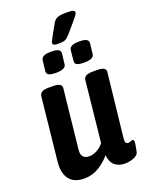

<svg xmlns="http://www.w3.org/2000/svg" viewBox="-162 -959 808 1048"><g transform="rotate(-20 241.5 -434.5)"><path d="M142 8Q84 8 56.5 -27Q29 -62 35 -126L74 -496Q76 -510 88.5 -517.5Q101 -525 128 -525H153Q204 -525 202 -496L165 -149Q160 -97 210 -97Q231 -97 254 -109.5Q277 -122 293 -142L330 -496Q333 -525 383 -525H410Q461 -525 458 -496L417 -122Q414 -93 434 -93Q441 -93 448 -96.5Q455 -100 460 -100Q471 -100 467 -74Q465 -62 462.5 -48.5Q460 -35 458 -27Q452 -11 428 -2Q404 7 378 7Q344 7 321 -11Q298 -29 293 -72Q267 -40 228 -16Q189 8 142 8ZM358 -587Q328 -587 315.5 -593.5Q303 -600 305 -615L311 -676Q314 -705 370 -705Q399 -705 411.5 -698Q424 -691 423 -676L416 -615Q413 -587 358 -587ZM194 -587Q165 -587 152.5 -593.5Q140 -600 141 -615L148 -676Q150 -691 163.5 -698Q177 -705 206 -705Q238 -705 249.5 -697.5Q261 -690 260 -676L253 -615Q250 -587 194 -587ZM261 -732Q243 -732 235.5 -735.5Q228 -739 228 -745Q228 -753 241 -776L281 -848Q290 -863 305.5 -870Q321 -877 359 -877Q386 -877 396 -873.5Q406 -870 406 -862Q406 -854 398.5 -845Q391 -836 380 -822L327 -760Q312 -743 299.5 -737.5Q287 -732 261 -732Z"/></g></svg>

Font: Asap Condensed Condensed SemiBold
Style: Italic
Weight: 600
Width: 3
Italic angle: -6°
Designer: Pablo Cosgaya
Foundry: Omnibus-Type
Version: Version 3.001; ttfautohint (v1.8.4.7-5d5b)